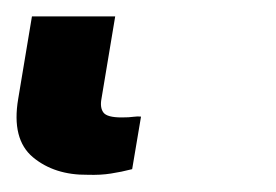

<svg xmlns="http://www.w3.org/2000/svg" viewBox="-21 30 334 232"><path d="M85 241.2Q44.9 241.7 18.8 220Q-7.3 198.2 1 149.4L17.6 49.8H118.2L101.6 149.4Q99.6 160.2 104 166Q108.4 171.9 126 171.9Q135.3 171.9 140.4 171.1Q145.5 170.4 149.4 170.9L138.7 234.4Q125.5 237.8 113 239.7Q100.6 241.7 85 241.2Z"/></svg>

Font: Inter Tight Black
Style: Italic
Weight: 900
Italic angle: -9.39999°
Designer: Rasmus Andersson
Foundry: rsms
Version: Version 3.004; ttfautohint (v1.8.4.7-5d5b)